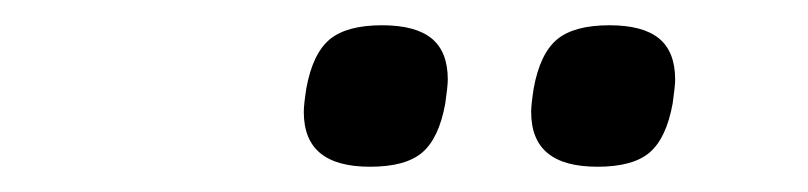

<svg xmlns="http://www.w3.org/2000/svg" viewBox="-20 -734 640 152"><path d="M220.5 -645.5Q220.5 -651 222.5 -664Q227.5 -691.5 241 -702.8Q254.5 -714 282.5 -714Q309 -714 321.8 -703.5Q334.5 -693 334.5 -671Q334.5 -666 332.5 -652Q327.5 -624.5 314.2 -613.2Q301 -602 273 -602Q246.5 -602 233.5 -612.8Q220.5 -623.5 220.5 -645.5ZM400.5 -645.5Q400.5 -651 402.5 -664Q407.5 -691.5 421 -702.8Q434.5 -714 462.5 -714Q489 -714 501.8 -703.5Q514.5 -693 514.5 -671Q514.5 -666 512.5 -652Q507.5 -624.5 494.2 -613.2Q481 -602 453 -602Q426.5 -602 413.5 -612.8Q400.5 -623.5 400.5 -645.5Z"/></svg>

Font: JuliaMono Italic
Style: Regular
Weight: 400
Italic angle: -9°
Monospace: yes
Designer: cormullion
Foundry: corm
Version: Version 0.049; ttfautohint (v1.8.4)